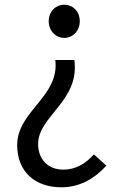

<svg xmlns="http://www.w3.org/2000/svg" viewBox="-20 -577 514 816"><path d="M241 219C321 219 384 180 432 127L379 79C344 119 300 144 250 144C179 144 142 95 142 35C142 -84 320 -148 296 -322H215C234 -166 53 -106 53 40C53 151 127 219 241 219ZM253 -416C290 -416 319 -446 319 -487C319 -528 290 -557 253 -557C217 -557 187 -528 187 -487C187 -446 217 -416 253 -416Z"/></svg>

Font: Noto Sans CJK HK
Style: Regular
Weight: 400
Designer: Ryoko NISHIZUKA 西塚涼子 (kana, bopomofo & ideographs); Paul D. Hunt (Latin, Greek & Cyrillic); Sandoll Communications 산돌커뮤니
Foundry: Adobe
Version: Version 2.004;hotconv 1.0.118;makeotfexe 2.5.65603